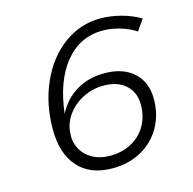

<svg xmlns="http://www.w3.org/2000/svg" viewBox="-104 -808 923 917"><g transform="rotate(-15 357.5 -349.5)"><path d="M114 -249Q114 -375 160.5 -479Q207 -583 288.5 -643Q370 -703 470 -703Q519 -703 572 -689Q625 -675 666 -650L628 -596Q595 -618 551.5 -631Q508 -644 466 -644Q352 -644 279 -554Q206 -464 188 -307Q222 -373 282 -409Q342 -445 420 -445Q513 -445 565.5 -396.5Q618 -348 618 -266Q618 -187 582.5 -125.5Q547 -64 484.5 -30Q422 4 343 4Q233 4 173.5 -62.5Q114 -129 114 -249ZM551 -255Q551 -316 511 -352.5Q471 -389 402 -389Q346 -389 298.5 -364.5Q251 -340 222 -299.5Q193 -259 190 -211Q186 -170 204 -134.5Q222 -99 259 -78Q296 -57 348 -57Q406 -57 452.5 -82Q499 -107 525 -152Q551 -197 551 -255Z"/></g></svg>

Font: TypoPRO Montserrat Alternates
Style: Italic
Weight: 300
Italic angle: -11.3°
Designer: Julieta Ulanovsky
Foundry: Julieta Ulanovsky
Version: Version 6.001